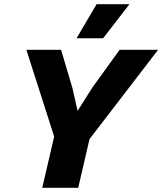

<svg xmlns="http://www.w3.org/2000/svg" viewBox="-20 -898 776 918"><path d="M182 0 239 -245 106 -660H272L326 -478L351 -368L422 -480L552 -660H736L408 -233L354 0ZM442 -878H599L473 -715H346Z"/></svg>

Font: Work Sans
Style: Bold Italic
Weight: 700
Italic angle: -13°
Designer: Wei Huang
Foundry: Wei Huang
Version: Version 2.010; ttfautohint (v1.8.3)